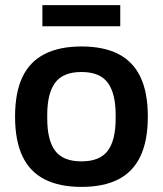

<svg xmlns="http://www.w3.org/2000/svg" viewBox="-20 -720 638 752"><path d="M299 12Q213 12 155 -17.5Q97 -47 68 -108Q39 -169 39 -263Q39 -358 68 -418.5Q97 -479 155 -508.5Q213 -538 299 -538Q386 -538 443.5 -508.5Q501 -479 530 -418.5Q559 -358 559 -263Q559 -169 530 -108Q501 -47 443.5 -17.5Q386 12 299 12ZM299 -88Q371 -88 402 -129.5Q433 -171 433 -256V-270Q433 -354 402 -396Q371 -438 299 -438Q227 -438 196 -396Q165 -354 165 -270V-256Q165 -171 196 -129.5Q227 -88 299 -88ZM146 -617V-700H451V-617Z"/></svg>

Font: Archivo Variable SemiBold
Style: Regular
Weight: 600
Designer: Hector Gatti
Foundry: Omnibus-Type
Version: Version 2.001